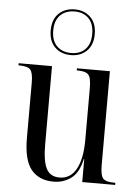

<svg xmlns="http://www.w3.org/2000/svg" viewBox="-57 -858 661 912"><g transform="rotate(5 274.0 -402.0)"><path d="M233 10Q163 10 126 -35.5Q89 -81 89 -185V-449Q89 -496 76 -511Q63 -526 22 -526H19V-536H178V-164Q178 -83 196.5 -47.5Q215 -12 259 -12Q312 -12 339 -62Q366 -112 366 -200V-444Q366 -478 361 -495.5Q356 -513 341.5 -519.5Q327 -526 299 -526H297V-536H454V-89Q454 -39 467.5 -24.5Q481 -10 523 -10H526V0H369V-110H367Q353 -44 316.5 -17Q280 10 233 10ZM263 -596Q216 -596 186.5 -624.5Q157 -653 157 -705Q157 -757 186.5 -785.5Q216 -814 263 -814Q308 -814 337.5 -785.5Q367 -757 367 -705Q367 -653 337.5 -624.5Q308 -596 263 -596ZM263 -606Q305 -606 330 -631.5Q355 -657 355 -705Q355 -753 330 -778.5Q305 -804 263 -804Q220 -804 194.5 -778.5Q169 -753 169 -705Q169 -657 194.5 -631.5Q220 -606 263 -606Z"/></g></svg>

Font: Noto Serif Display Condensed
Style: Regular
Weight: 400
Width: 3
Designer: Monotype Design Team
Foundry: Monotype Imaging Inc.
Version: Version 2.009